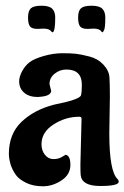

<svg xmlns="http://www.w3.org/2000/svg" viewBox="-20 -638 435 671"><path d="M307 -538 286 -537Q267 -537 260 -545.5Q253 -554 253 -577Q253 -600 263 -609Q273 -618 300 -618Q327 -618 337.5 -607.5Q348 -597 348 -577Q348 -542 344 -533.5Q340 -525 338 -525L334 -528Q328 -538 307 -538ZM132 -538 111 -537Q92 -537 85 -545.5Q78 -554 78 -577Q78 -600 88 -609Q98 -618 125 -618Q152 -618 162.5 -607.5Q173 -597 173 -577Q173 -525 163 -525L159 -528Q153 -538 132 -538ZM364 -300 362 -172Q362 -39 391 -12Q395 -8 395 -3Q395 12 330.5 12Q266 12 262 -26Q261 -35 261 -63L265 -223Q265 -230 257 -230Q209 -230 167 -203Q125 -176 125 -134Q125 -112 137 -97Q149 -82 166.5 -82Q184 -82 195.5 -89Q207 -96 209 -97Q226 -95 226 -61.5Q226 -28 195 -7.5Q164 13 130 13Q96 13 71.5 1Q47 -11 36 -26Q25 -41 18 -60Q11 -83 11 -100Q11 -170 55 -212Q99 -254 168 -272Q259 -290 263 -305Q266 -316 266 -342Q266 -395 212 -395Q189 -395 171 -380.5Q153 -366 153 -344L159 -320Q157 -303 123 -300L112 -299Q82 -299 64.5 -314Q47 -329 47 -354Q47 -370 57.5 -389.5Q68 -409 84 -421Q100 -433 133.5 -442.5Q167 -452 198 -452Q229 -452 246 -450Q263 -448 292.5 -440.5Q322 -433 341.5 -412Q361 -391 362.5 -367.5Q364 -344 364 -300Z"/></svg>

Font: Aladin
Style: Regular
Weight: 400
Designer: Angel Koziupa and Alejandro Paul
Foundry: Angel Koziupa and Alejandro Paul
Version: Version 1.000